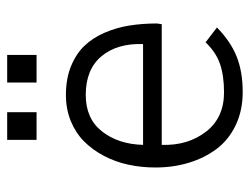

<svg xmlns="http://www.w3.org/2000/svg" viewBox="-102 -598 706 543"><g transform="rotate(-90 251.5 -327.0)"><path d="M127 -577.1V-660.2H205.1V-577.1ZM289.1 -577.1V-660.2H367.2V-577.1ZM262.2 5.9Q210 5.9 168.5 -13.9Q127 -33.7 101.3 -67.9Q75.7 -102.1 62.3 -146.2Q48.8 -190.4 48.8 -241.2Q48.8 -281.2 56.9 -318.1Q64.9 -355 82 -387.2Q99.1 -419.4 123 -443.1Q147 -466.8 180.7 -480.5Q214.4 -494.1 253.9 -494.1Q299.3 -494.1 334.5 -480Q369.6 -465.8 392.3 -442.4Q415 -418.9 429.7 -385.3Q444.3 -351.6 450.2 -315.2Q456.1 -278.8 456.1 -236.8L454.1 -223.1H112.8Q110.4 -149.4 149.9 -98.1Q189.5 -46.9 261.2 -46.9Q308.1 -46.9 341.6 -58.3Q375 -69.8 402.8 -99.1L444.8 -66.9Q405.3 -28.3 362.5 -11.2Q319.8 5.9 262.2 5.9ZM112.8 -275.9H397.9Q400.4 -349.1 363.3 -393.6Q326.2 -438 253.9 -438Q187 -438 150.9 -392.1Q114.7 -346.2 112.8 -275.9Z"/></g></svg>

Font: HK Grotesk Light
Style: Regular
Weight: 300
Designer: Alfredo Marco Pradil and Stefan Peev
Foundry: Hanken Design Co.
Version: Version 1.045;PS 001.045;hotconv 1.0.88;makeotf.lib2.5.64775